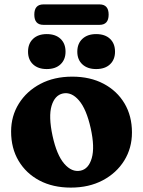

<svg xmlns="http://www.w3.org/2000/svg" viewBox="-20 -840 651 873"><path d="M308.5 -491.5Q390 -491.5 451 -459.2Q512 -427 546 -370Q580 -313 580 -237.5Q580 -166.5 544.8 -109.8Q509.5 -53 447 -20Q384.5 13 302 13Q220.5 13 159.5 -19.2Q98.5 -51.5 64.5 -108.8Q30.5 -166 30.5 -242Q30.5 -312.5 65.8 -369Q101 -425.5 163.5 -458.5Q226 -491.5 308.5 -491.5ZM346 -64Q383 -71.5 397.2 -121Q411.5 -170.5 392.5 -256.5Q373 -344 339 -383.5Q305 -423 266 -415Q229 -407 214.5 -358.8Q200 -310.5 219 -222Q238 -135 272.2 -95.5Q306.5 -56 346 -64ZM192.5 -526Q153.5 -526 130.5 -547.2Q107.5 -568.5 107.5 -605Q107.5 -642 130.5 -663.5Q153.5 -685 192.5 -685Q232.5 -685 255.2 -663.5Q278 -642 278 -605Q278 -569 255.2 -547.5Q232.5 -526 192.5 -526ZM417 -526Q378 -526 354.8 -547.2Q331.5 -568.5 331.5 -605Q331.5 -642 354.8 -663.5Q378 -685 417 -685Q457.5 -685 480.2 -663.5Q503 -642 503 -605Q503 -569 480.2 -547.5Q457.5 -526 417 -526ZM136 -773.5Q136 -820 177.5 -820H432.5Q474 -820 474 -773.5Q474 -727 432.5 -727H177.5Q136 -727 136 -773.5Z"/></svg>

Font: Fraunces 9pt S050
Style: Bold
Weight: 700
Version: Version 1.000; ttfautohint (v1.8.3)